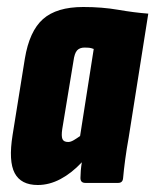

<svg xmlns="http://www.w3.org/2000/svg" viewBox="-20 -523 444 549"><path d="M88 6Q40 6 22 -28Q4 -62 16 -137L51 -355Q64 -434 103 -468.5Q142 -503 218 -503Q272 -503 318 -495Q364 -487 404 -484L348 -130Q342 -97 338 -67Q334 -37 332 -14Q331 0 318 0H224Q210 0 210 -14Q210 -23 211 -35Q212 -47 214 -59Q185 -28 153 -11Q121 6 88 6ZM175 -117Q182 -117 190.5 -122Q199 -127 209 -134L248 -383Q240 -386 234.5 -386.5Q229 -387 222 -387Q208 -387 200.5 -379Q193 -371 190 -348L158 -154Q155 -134 158.5 -125.5Q162 -117 175 -117Z"/></svg>

Font: Sofia Sans Extra Condensed Black
Style: Italic
Weight: 900
Italic angle: -9°
Version: Version 4.100